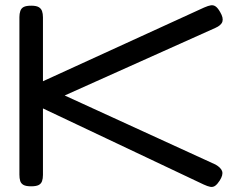

<svg xmlns="http://www.w3.org/2000/svg" viewBox="-20 -710 923 742"><path d="M100 10Q80 10 70.5 4.5Q61 -1 58 -11Q55 -21 55 -35V-644Q55 -657 58.5 -667.5Q62 -678 71.5 -683Q81 -688 101 -688Q120 -688 129.5 -682.5Q139 -677 142.5 -667Q146 -657 146 -643V-396L769 -681Q785 -688 795 -689.5Q805 -691 813.5 -685Q822 -679 831 -663Q844 -641 839.5 -626.5Q835 -612 812 -602L230 -341L813 -74Q834 -62 838.5 -48Q843 -34 829 -12Q820 2 811.5 8Q803 14 792.5 12Q782 10 767 3L146 -291V-34Q146 -20 142.5 -10Q139 0 129.5 5Q120 10 100 10Z"/></svg>

Font: Fredoka Expanded
Style: Regular
Weight: 400
Width: 7
Designer: Ben Nathan
Foundry: Milena B. Brandão, Ben Nathan
Version: Version 2.001